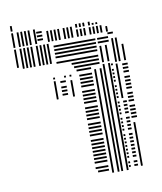

<svg xmlns="http://www.w3.org/2000/svg" viewBox="-80 -649 704 834"><g transform="rotate(-10 272.0 -232.0)"><path d="M28 -400H20V-480H28ZM52 -392H44V-480H52ZM68 -392H60V-480H68ZM84 -392H76V-480H84ZM100 -392H92V-480H100ZM124 -392H116V-480H124ZM140 -392H132V-480H140ZM156 -392H148V-480H156ZM172 -392H164V-480H172ZM336 108H288V100H336ZM336 92H280V84H336ZM336 68H280V60H336ZM336 52H280V44H336ZM336 36H280V28H336ZM336 20H280V12H336ZM336 4H280V-4H336ZM336 -12H280V-20H336ZM336 -28H280V-36H336ZM336 -52H280V-60H336ZM336 -68H280V-76H336ZM336 -84H280V-92H336ZM336 -100H280V-108H336ZM336 -124H280V-132H336ZM336 -140H280V-148H336ZM336 -156H280V-164H336ZM336 -172H280V-180H336ZM336 -196H280V-204H336ZM336 -212H280V-220H336ZM336 -228H280V-236H336ZM336 -244H280V-252H336ZM336 -268H280V-276H336ZM336 -284H280V-292H336ZM336 -300H280V-308H336ZM336 -316H280V-324H336ZM336 -340H272V-348H336ZM336 -356H264V-364H336ZM336 -372H256V-380H336ZM336 -388H192V-396H336ZM336 -412H192V-420H336ZM336 -428H192V-436H336ZM336 -444H192V-452H336ZM336 -460H192V-468H336ZM356 120H348V-336H356ZM380 120H372V-336H380ZM376 -356H336V-364H376ZM376 -372H336V-380H376ZM376 -388H336V-396H376ZM376 -412H336V-420H376ZM376 -428H336V-436H376ZM376 -444H336V-452H376ZM376 -460H336V-468H376ZM396 120H388V-352H396ZM420 120H412V-352H420ZM432 108H424V100H432ZM432 92H424V84H432ZM432 68H424V60H432ZM432 52H424V44H432ZM432 36H424V28H432ZM432 20H424V12H432ZM432 4H424V-4H432ZM432 -12H424V-20H432ZM432 -28H424V-36H432ZM432 -52H424V-60H432ZM432 -68H424V-76H432ZM432 -84H424V-92H432ZM432 -100H424V-108H432ZM432 -124H424V-132H432ZM432 -140H424V-148H432ZM432 -156H424V-164H432ZM432 -172H424V-180H432ZM432 -196H424V-204H432ZM432 -212H424V-220H432ZM432 -228H424V-236H432ZM432 -244H424V-252H432ZM432 -268H424V-276H432ZM432 -284H424V-292H432ZM432 -300H424V-308H432ZM432 -316H424V-324H432ZM432 -340H424V-348H432ZM396 -360H388V-432H396ZM420 -360H412V-432H420ZM432 -444H384V-452H432ZM432 -460H384V-468H432ZM464 108H448V100H464ZM464 92H448V84H464ZM464 68H448V60H464ZM464 52H448V44H464ZM464 36H448V28H464ZM464 20H448V12H464ZM464 4H448V-4H464ZM464 -12H448V-20H464ZM464 -28H448V-36H464ZM464 -52H448V-60H464ZM464 -68H448V-76H464ZM464 -84H448V-92H464ZM464 -100H448V-108H464ZM464 -124H448V-132H464ZM464 -140H448V-148H464ZM464 -156H448V-164H464ZM464 -172H448V-180H464ZM484 112H476V-80H484ZM496 -100H472V-108H496ZM496 -116H472V-124H496ZM496 -132H472V-140H496ZM496 -148H472V-156H496ZM496 -172H472V-180H496ZM496 -188H472V-196H496ZM452 -192H444V-344H452ZM496 -204H472V-212H496ZM496 -228H472V-236H496ZM496 -244H472V-252H496ZM496 -260H472V-268H496ZM496 -276H472V-284H496ZM496 -300H472V-308H496ZM496 -316H472V-324H496ZM496 -332H472V-340H496ZM452 -352H444V-456H452ZM468 -352H460V-456H468ZM492 -352H484V-424H492ZM456 -476H432V-484H456ZM28 -488H20V-552H28ZM52 -488H44V-552H52ZM68 -488H60V-552H68ZM84 -488H76V-552H84ZM100 -488H92V-552H100ZM124 -488H116V-552H124ZM152 -500H128V-508H152ZM152 -516H128V-524H152ZM152 -532H128V-540H152ZM180 -488H172V-536H180ZM196 -488H188V-536H196ZM212 -488H204V-536H212ZM228 -488H220V-536H228ZM252 -488H244V-536H252ZM268 -488H260V-536H268ZM284 -488H276V-536H284ZM308 -488H300V-520H308ZM324 -488H316V-520H324ZM340 -488H332V-520H340ZM364 -488H356V-520H364ZM380 -488H372V-520H380ZM396 -488H388V-520H396ZM412 -488H404V-520H412ZM436 -488H428V-512H436ZM308 -528H300V-544H308ZM324 -528H316V-544H324ZM340 -528H332V-544H340ZM364 -528H356V-544H364ZM380 -528H372V-536H380ZM396 -528H388V-536H396ZM28 -560H20V-584H28ZM174 -235H166V-315H174ZM218 -247H194V-255H218ZM218 -263H194V-271H218ZM218 -279H194V-287H218ZM218 -303H194V-311H218ZM246 -235H238V-307H246ZM174 -323H166V-331H174ZM222 -323H214V-331H222ZM246 -323H238V-331H246Z"/></g></svg>

Font: Rubik Lines
Style: Regular
Weight: 400
Designer: Hubert and Fischer, NaN
Foundry: Hubert and Fischer, NaN
Version: Version 2.201